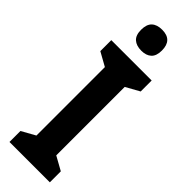

<svg xmlns="http://www.w3.org/2000/svg" viewBox="-307 -940 952 952"><g transform="rotate(45 168.5 -464.5)"><path d="M310 0H27V-77L99 -117V-597L27 -637V-714H310V-637L238 -597V-117L310 -77ZM169 -929Q241 -929 241 -855Q241 -817 222 -799.5Q203 -782 169 -782Q134 -782 114.5 -799.5Q95 -817 95 -855Q95 -893 114 -911Q133 -929 169 -929Z"/></g></svg>

Font: Noto Sans Gurmukhi UI Condensed
Style: Bold
Weight: 700
Width: 3
Designer: Jelle Bosma - Monotype Design Team
Foundry: Monotype Imaging Inc.
Version: Version 2.004; ttfautohint (v1.8.4.7-5d5b)